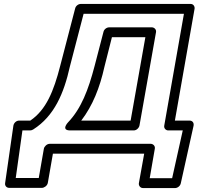

<svg xmlns="http://www.w3.org/2000/svg" viewBox="-20 -756 1010 976"><path d="M855 150H741L767 0C770 -15 757 -25 746 -25H233C218 -25 205 -11 203 0L177 149H60L94 -93H133C138 -93 145 -95 149 -98C256 -166 305 -282 335 -417L405 -686H915L815 -118C812 -103 824 -93 835 -93H909ZM870 200C882 200 896 190 899 176L964 -117C967 -133 957 -143 944 -143H869L969 -711C971 -722 964 -736 949 -736H391C378 -736 365 -726 362 -713L286 -421C253 -292 214 -197 134 -143H77C62 -143 50 -130 48 -117L6 175C4 188 13 199 27 199H193C204 199 220 189 223 174L249 25H713L686 175C684 186 692 200 707 200ZM461 -421C429 -299 393 -204 325 -133C325 -133 288 -93 337 -93H660C675 -93 687 -107 689 -118L773 -592C776 -607 763 -617 752 -617H535C522 -617 509 -607 506 -594ZM511 -417 549 -567H719L644 -143H393C451 -219 487 -309 511 -417Z"/></svg>

Font: Asimov
Style: XWidOuIt
Weight: 500
Designer: Google
Version: Version 2.000980; 2014